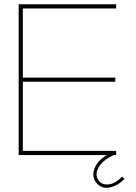

<svg xmlns="http://www.w3.org/2000/svg" viewBox="-20 -726 636 899"><path d="M523.9 -706.1V-686.5H86.9V-362.8H520V-343.3H86.9V-19.5H523.9V0H67.4V-706.1ZM508.8 2Q458.5 25.4 440.4 60.1Q432.1 76.2 432.1 90.3Q432.1 103.5 439 114.7Q452.1 137.7 480.5 137.7H482.9Q517.6 136.7 551.8 101.1L563 111.8Q533.7 141.6 500 150.4Q488.3 153.3 478 153.3Q451.2 153.3 433.1 132.3Q417 114.3 417 91.3Q417 77.6 422.9 62Q440.4 17.1 502 -11.7L508.8 -15.1L515.6 -1.5Z"/></svg>

Font: Fortheenas_01
Style: Regular
Weight: 100
Designer: Situjuh Nazara
Version: Version 1.10 September 8, 2014